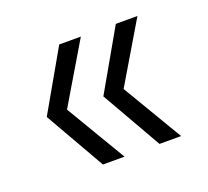

<svg xmlns="http://www.w3.org/2000/svg" viewBox="-73 -513 571 526"><g transform="rotate(-20 213.0 -250.0)"><path d="M208 -75H145L45 -250L145 -425H208L104 -250ZM373 -75H310L210 -250L310 -425H373L269 -250Z"/></g></svg>

Font: Albert Sans Light
Style: Regular
Weight: 300
Designer: Andreas Rasmussen
Foundry: a.Foundry
Version: Version 1.025